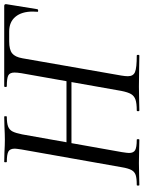

<svg xmlns="http://www.w3.org/2000/svg" viewBox="92 -756 665 888"><g transform="rotate(-90 424.0 -312.5)"><path d="M357 -12Q390 -12 407 -18Q424 -24 432.5 -38.5Q441 -53 447 -83L529 -546Q532 -566 532 -577Q532 -599 519 -606Q506 -613 469 -613Q465 -613 465 -619Q465 -625 469 -625H840Q850 -625 848 -614L825 -472Q824 -468 818 -468Q812 -468 813 -472Q814 -479 814 -493Q814 -544 790 -573Q766 -602 722 -602H676Q638 -602 621 -588.5Q604 -575 598 -541L518 -83Q515 -65 515 -53Q515 -28 534.5 -20Q554 -12 610 -12Q614 -12 614 -6Q614 0 610 0Q572 0 551 -1L467 -2L402 -1Q385 0 357 0Q353 0 353 -6Q353 -12 357 -12ZM12 -12Q43 -12 58 -17Q73 -22 81 -36.5Q89 -51 94 -81L176 -544Q180 -570 180 -576Q180 -598 167 -605.5Q154 -613 119 -613Q117 -613 117 -619Q117 -625 119 -625L162 -624Q198 -622 221 -622Q244 -622 284 -624L328 -625Q330 -625 330 -619Q330 -613 328 -613Q298 -613 282.5 -607Q267 -601 259.5 -586.5Q252 -572 246 -542L164 -81Q160 -55 160 -48Q160 -27 173 -19.5Q186 -12 221 -12Q224 -12 224 -6Q224 0 221 0Q193 0 177 -1L114 -2L54 -1Q39 0 12 0Q9 0 9 -6Q9 -12 12 -12ZM166 -337H528L526 -314H162Z"/></g></svg>

Font: Cormorant Infant Medium
Style: Italic
Weight: 500
Italic angle: -10°
Designer: Christian Thalmann (Catharsis Fonts)
Foundry: Catharsis Fonts
Version: Version 4.000